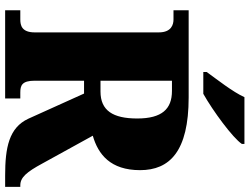

<svg xmlns="http://www.w3.org/2000/svg" viewBox="-132 -839 971 747"><g transform="rotate(90 353.5 -465.5)"><path d="M260 -784V-771H345C411 -808 517 -886 540 -921V-931H358C338 -886 288 -823 260 -784ZM20 0H363V-59H340C313 -59 294 -65 294 -115V-307H344L442 -90C477 -15 554 0 663 0H707V-59H701C670 -59 649 -84 616 -145L508 -341C581 -362 642 -410 642 -525C642 -640 569 -714 359 -714H20V-655H56C74 -655 106 -648 106 -598V-115C106 -65 79 -59 56 -59H20ZM336 -371H294V-649H334C404 -649 441 -610 441 -514C441 -419 410 -371 336 -371Z"/></g></svg>

Font: Noto Serif Georgian SemiCondensed Black
Style: Regular
Weight: 900
Width: 4
Designer: Monotype Design Team, Akaki Razmadze
Foundry: Google LLC
Version: Version 2.003